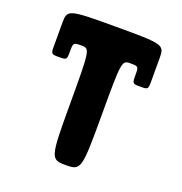

<svg xmlns="http://www.w3.org/2000/svg" viewBox="-145 -950 1018 1076"><g transform="rotate(20 364.0 -412.5)"><path d="M74 -660V-608C74 -557 75 -556 122 -556C168 -556 169 -557 169 -608C169 -659 170 -660 220 -660C269 -660 270 -651 270 -330C270 -9 273 0 364 0C455 0 458 -9 458 -330C458 -651 459 -660 509 -660C558 -660 559 -659 559 -608C559 -557 560 -556 607 -556C653 -556 654 -557 654 -608V-660V-743C654 -823 646 -825 364 -825C82 -825 74 -823 74 -743Z"/></g></svg>

Font: Hussar Print
Style: Bold
Weight: 700
Foundry: Cannot Into Space Fonts
Version: Version 2.00